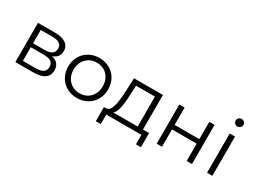

<svg xmlns="http://www.w3.org/2000/svg" viewBox="-54 -1422 2951 2229"><g transform="rotate(30 1421.5 -307.5)"><path d="M340 0C479 0 543 -52 543 -143C543 -188 528 -221 499 -244C483 -257 462 -266 435 -272C450 -277 464 -284 476 -292C509 -315 525 -348 525 -391C525 -479 452 -526 333 -526H101V0ZM170 -470H328C409 -470 454 -441 454 -382C454 -323 409 -292 328 -292H170ZM170 -239H344C433 -239 473 -211 473 -147C473 -83 426 -56 337 -56H170Z M926 5C1080 5 1193 -107 1193 -263C1193 -420 1080 -530 926 -530C772 -530 658 -420 658 -263C658 -107 772 5 926 5ZM926 -58C815 -58 730 -140 730 -263C730 -387 815 -468 926 -468C1038 -468 1121 -387 1121 -263C1121 -140 1038 -58 926 -58Z M1320 127V0H1791V127H1858V-62H1776V-526H1388L1381 -350C1375 -239 1366 -132 1326 -84C1315 -70 1300 -63 1282 -62H1253V127ZM1379 -62C1385 -67 1390 -72 1395 -79C1433 -133 1442 -240 1446 -346L1452 -463H1705V-62Z M2067 0V-232H2398V0H2469V-525H2398V-293H2067V-525H1996V0Z M2707 -641C2738 -641 2759 -665 2759 -693C2759 -721 2736 -742 2707 -742C2678 -742 2655 -720 2655 -692C2655 -664 2678 -641 2707 -641ZM2742 0V-526H2671V0Z"/></g></svg>

Font: Montserrat Z
Style: Regular
Weight: 400
Designer: Julieta Ulanovsky
Foundry: Julieta Ulanovsky
Version: Version 8.000